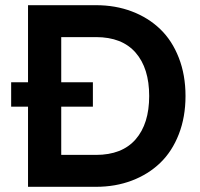

<svg xmlns="http://www.w3.org/2000/svg" viewBox="-20 -720 771 740"><path d="M350 0H88V-309H23V-403H88V-700H350Q425 -700 488.2 -676Q551.5 -652 597.5 -607.8Q643.5 -563.5 669.2 -497.2Q695 -431 695 -350Q695 -269 669.2 -202.8Q643.5 -136.5 597.5 -92.2Q551.5 -48 488.2 -24Q425 0 350 0ZM216 -309V-123H350Q450.5 -123 502.8 -183Q555 -243 555 -350Q555 -457 502.8 -517Q450.5 -577 350 -577H216V-403H338V-309Z"/></svg>

Font: Cabin
Style: Bold
Weight: 700
Designer: Pablo Impallari
Foundry: Pablo Impallari. http://www.impallari.com Igino Marini. http://www.ikern.com
Version: Version 3.001;hotconv 1.0.109;makeotfexe 2.5.65596